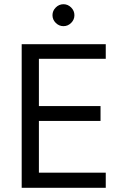

<svg xmlns="http://www.w3.org/2000/svg" viewBox="-20 -899 592 919"><path d="M83.8 0ZM486.2 -72.5H166.2V-320H461.2V-391.2H166.2V-617.5H486.2V-687.5H83.8V0H486.2ZM231.2 -826.2Q231.2 -847.5 246.9 -863.1Q262.5 -878.8 283.8 -878.8Q305 -878.8 320.6 -863.1Q336.2 -847.5 336.2 -826.2Q336.2 -805 320.6 -789.4Q305 -773.8 283.8 -773.8Q262.5 -773.8 246.9 -789.4Q231.2 -805 231.2 -826.2Z"/></svg>

Font: Cambay
Style: Regular
Weight: 400
Designer: Pooja Saxena
Foundry: Pooja Saxena
Version: Version 1.181;PS 001.181;hotconv 1.0.70;makeotf.lib2.5.58329